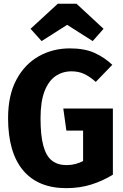

<svg xmlns="http://www.w3.org/2000/svg" viewBox="-20 -987 655 1025"><path d="M333.8 17.4Q182.6 17.4 102.8 -78.2Q23.1 -173.8 23.1 -356.9Q23.1 -477.9 67.2 -560.8Q111.3 -643.6 186.2 -686.2Q261 -728.7 353.3 -728.7Q431.3 -728.7 484.6 -704.6Q537.9 -680.5 579.5 -641L491.3 -549.7Q459 -578.5 429.2 -592.3Q399.5 -606.2 361.5 -606.2Q313.8 -606.2 276.7 -580.8Q239.5 -555.4 217.9 -500.3Q196.4 -445.1 196.4 -355.9Q196.4 -263.1 211.5 -208.2Q226.7 -153.3 257.4 -129.5Q288.2 -105.6 335.4 -105.6Q360.5 -105.6 382.6 -111.5Q404.6 -117.4 423.6 -127.2V-289.7H334.4L317.9 -407.7H582.6V-54.4Q529.2 -21.5 467.9 -2.1Q406.7 17.4 333.8 17.4ZM388.2 -967.2 532.8 -833.3 474.9 -767.7 338.5 -854.4 202.1 -767.7 143.1 -833.3 288.7 -967.2Z"/></svg>

Font: FiraCode Nerd Font Mono
Style: Bold
Weight: 700
Monospace: yes
Designer: Carrois Corporate, Edenspiekermann AG, Nikita Prokopov
Foundry: Carrois Corporate, Edenspiekermann AG, Nikita Prokopov
Version: Version 6.002;Nerd Fonts 3.3.0